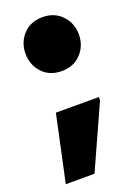

<svg xmlns="http://www.w3.org/2000/svg" viewBox="-122 -584 496 710"><g transform="rotate(-20 125.5 -229.0)"><path d="M140 -322Q92 -322 63.5 -353Q35 -384 35 -428Q35 -472 63.5 -503Q92 -534 140 -534Q187 -534 216 -503Q245 -472 245 -428Q245 -384 216 -353Q187 -322 140 -322ZM123 76H10L66 -185H235V-172Z"/></g></svg>

Font: Phudu Black
Style: Regular
Weight: 900
Version: Version 1.005;gftools[0.9.23]